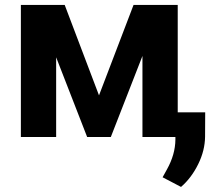

<svg xmlns="http://www.w3.org/2000/svg" viewBox="-20 -548 870 768"><path d="M238.8 -528.3H63.5V0H204.6V-318.8L328.6 0H423.3L549.8 -324.2V0H681.6V10.7C681.2 50.3 669.9 89.8 647.9 129.4L630.4 161.1L704.1 199.7C731.9 175.8 754.9 145 772.9 108.4C791 71.8 799.8 35.2 800.3 -1L800.8 -98.6H690.9V-528.3H514.2L376 -166.5Z"/></svg>

Font: Roboto
Style: Bold
Weight: 700
Designer: Google
Version: Version 2.137; 2017